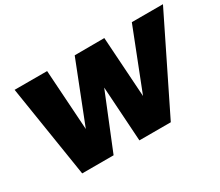

<svg xmlns="http://www.w3.org/2000/svg" viewBox="-121 -983 1453 1266"><g transform="rotate(-30 605.0 -350.0)"><path d="M865 0H626L599 -417.5L429.5 0H190.5L80 -700H327.5L357.5 -241.5L537 -699L763 -700L793 -241.5L972.5 -700H1209.5Z"/></g></svg>

Font: Argentum Sans Black
Style: Italic
Weight: 900
Italic angle: -11°
Designer: Julieta Ulanovsky (font), Cristiano Sobral (main changes and remaster)
Foundry: Julieta Ulanovsky (font), Cristiano Sobral (main changes and remaster)
Version: Version 2.007;June 15, 2022;FontCreator 14.0.0.2814 64-bit; 